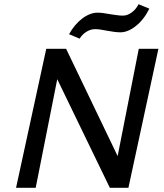

<svg xmlns="http://www.w3.org/2000/svg" viewBox="-20 -889 776 909"><path d="M730 -658 588 0H500L251 -514L149 0H56L199 -658H293L537 -150L637 -658ZM307 -727Q332 -773 369 -801Q406 -829 442 -829Q465 -829 500 -822Q508 -821 527.5 -818Q547 -815 562 -815Q583 -815 603.5 -830Q624 -845 636 -869L687 -848Q662 -797 624 -766.5Q586 -736 550 -736Q526 -736 484 -744Q451 -751 430 -751Q409 -751 389 -738.5Q369 -726 357 -706Z"/></svg>

Font: Ysabeau Semibold
Style: Italic
Weight: 600
Italic angle: -12°
Designer: Christian Thalmann (Catharsis Fonts)
Version: Version 0.003